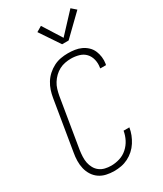

<svg xmlns="http://www.w3.org/2000/svg" viewBox="-238 -1056 976 1151"><g transform="rotate(-30 250.0 -480.5)"><path d="M197 8Q169 8 142.5 2Q116 -4 95 -18.5Q74 -33 60 -55Q46 -77 40 -102.5Q34 -128 34.5 -155.5Q35 -183 40 -210L97 -555Q101 -580 109 -604.5Q117 -629 131 -651.5Q145 -674 165 -692Q185 -710 208.5 -722Q232 -734 257 -738.5Q282 -743 307 -743Q331 -743 354.5 -739.5Q378 -736 398.5 -726.5Q419 -717 435.5 -701.5Q452 -686 461 -665.5Q470 -645 473 -621.5Q476 -598 472 -574Q471 -572 471 -570.5Q471 -569 470 -567H431Q431 -568 431 -569.5Q431 -571 431 -572Q436 -600 429.5 -627Q423 -654 405.5 -672.5Q388 -691 361.5 -698.5Q335 -706 307 -706Q287 -706 266 -702Q245 -698 226 -688Q207 -678 191 -662.5Q175 -647 163.5 -628.5Q152 -610 146 -590Q140 -570 136 -549L79 -204Q76 -183 75 -161Q74 -139 78 -119Q82 -99 92 -81Q102 -63 118 -51Q134 -39 154.5 -34Q175 -29 197 -29Q226 -29 255.5 -38Q285 -47 308.5 -68Q332 -89 346 -116.5Q360 -144 365 -174H405Q401 -149 392 -126Q383 -103 369 -81Q355 -59 335.5 -41.5Q316 -24 293 -12.5Q270 -1 245.5 3.5Q221 8 197 8ZM305 -807 213 -944 250 -966 332 -836 456 -969 488 -941 350 -807Z"/></g></svg>

Font: Iosevka Curly XLtObl
Style: Regular
Weight: 200
Italic angle: -9°
Monospace: yes
Designer: Belleve Invis
Foundry: Belleve Invis
Version: Version 11.1.0; ttfautohint (v1.8.3)